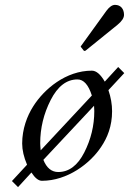

<svg xmlns="http://www.w3.org/2000/svg" viewBox="-20 -729 530 788"><path d="M158 -73 366 -295C366.7 -285.7 367 -278.3 367 -273C367 -213.7 353.3 -157.2 326 -103.5C298.7 -49.8 263 -23 219 -23C191.7 -23 171.3 -39.7 158 -73ZM357 -337 147 -112C145.7 -125.3 145 -135 145 -141C145 -203 159.3 -262.2 188 -318.5C216.7 -374.8 253.3 -403 298 -403C323.3 -403 343 -381 357 -337ZM91 -53 29 14 54 39 109 -21C123.7 1.7 138 13 152 13C256.6 13 349.8 -57.6 395 -126C420.8 -164.1 440 -211.4 440 -272.5C440 -300.8 435 -329.7 425 -359L490 -429L465 -454L410 -394C392.7 -424 375 -439 357 -439C250.9 -439 161.2 -364.1 116 -292C91.3 -253.2 71 -199.6 71 -140C71 -113.3 77.7 -84.3 91 -53ZM452 -709C440.7 -709 429 -701 417 -685L313 -541C311.7 -539.7 311 -538.7 311 -538C311 -537.3 311.7 -536.3 313 -535L324 -521C324.7 -520.3 325.7 -520 327 -520C328.3 -520 329.7 -520.3 331 -521L462 -627C480 -641.7 489 -655.3 489 -668C489 -692.2 475.6 -709 452 -709Z"/></svg>

Font: fbb
Style: Italic
Weight: 400
Italic angle: -12°
Designer: David J. Perry, Michael Sharpe
Version: Version 0.991